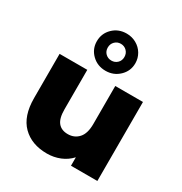

<svg xmlns="http://www.w3.org/2000/svg" viewBox="-195 -989 1081 1141"><g transform="rotate(30 346.0 -418.5)"><path d="M631 -542V0H450V-58Q420 -25 378 -8Q336 9 289 9Q184 9 121.5 -53Q59 -115 59 -239V-542H249V-270Q249 -209 272 -181Q295 -153 339 -153Q384 -153 412.5 -184.5Q441 -216 441 -281V-542ZM213 -718Q213 -772 251 -809Q289 -846 345 -846Q381 -846 411.5 -829Q442 -812 459.5 -782.5Q477 -753 477 -718Q477 -665 438.5 -628Q400 -591 345 -591Q289 -591 251 -628Q213 -665 213 -718ZM402 -718Q402 -743 385.5 -759.5Q369 -776 345 -776Q321 -776 304.5 -759.5Q288 -743 288 -718Q288 -693 304.5 -677Q321 -661 345 -661Q369 -661 385.5 -677Q402 -693 402 -718Z"/></g></svg>

Font: Montserrat Alternates ExtraBold
Style: Regular
Weight: 800
Designer: Julieta Ulanovsky
Foundry: Julieta Ulanovsky
Version: Version 7.200